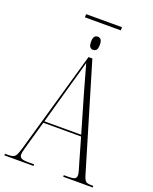

<svg xmlns="http://www.w3.org/2000/svg" viewBox="-173 -1040 900 1132"><g transform="rotate(20 277.5 -473.5)"><path d="M166 -927V-947H391V-927ZM276 -763Q264 -763 256.5 -772Q249 -781 249 -804Q249 -828 256.5 -837Q264 -846 276 -846Q289 -846 296.5 -837Q304 -828 304 -804Q304 -781 296.5 -772Q289 -763 276 -763ZM-2 0V-10H23Q41 -10 52 -15.5Q63 -21 70 -37Q77 -53 86 -84L266 -714H290L488 -51Q496 -25 505.5 -17.5Q515 -10 542 -10H552V0H367V-10H393Q427 -10 436.5 -16.5Q446 -23 446 -39Q446 -49 439.5 -70.5Q433 -92 428 -109L385 -259H148L109 -122Q104 -104 96.5 -77.5Q89 -51 89 -38Q89 -24 100 -17Q111 -10 144 -10H181V0ZM151 -269H382L315 -499Q297 -562 285.5 -604Q274 -646 265 -677Q258 -649 248.5 -616Q239 -583 227 -541Z"/></g></svg>

Font: Noto Serif Display Condensed ExtraLight
Style: Regular
Weight: 200
Width: 3
Designer: Monotype Design Team
Foundry: Monotype Imaging Inc.
Version: Version 2.009